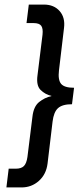

<svg xmlns="http://www.w3.org/2000/svg" viewBox="-20 -770 350 840"><path d="M188 -54Q182 -7 150 21.5Q118 50 74 50H8L18 -32H49Q73 -32 84.5 -43.5Q96 -55 100 -83L122 -260Q127 -304 151 -323.5Q175 -343 206 -350Q177 -357 157.5 -376.5Q138 -396 144 -440L166 -618Q169 -645 160.5 -657Q152 -669 127 -669H96L106 -750H172Q216 -750 241 -721.5Q266 -693 260 -647L238 -462Q233 -420 247.5 -403Q262 -386 304 -386L295 -314Q253 -314 234 -297Q215 -280 210 -238Z"/></svg>

Font: Haskoy Medium
Style: Italic
Weight: 500
Designer: Ertekin Erdin
Foundry: Ertekin Erdin
Version: Version 2.000; ttfautohint (v1.8.4.7-5d5b)